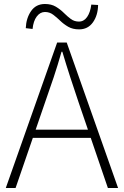

<svg xmlns="http://www.w3.org/2000/svg" viewBox="-20 -941 621 961"><path d="M9 0 266 -728H314L571 0H520L373 -430Q351 -495 331.5 -555Q312 -615 292 -682H288Q269 -615 249 -555Q229 -495 206 -430L58 0ZM125 -251V-292H452V-251ZM376 -794Q344 -794 321.5 -807Q299 -820 281.5 -837Q264 -854 246 -867.5Q228 -881 205 -881Q181 -881 164 -858.5Q147 -836 143 -796L109 -800Q111 -850 135.5 -885.5Q160 -921 205 -921Q237 -921 259.5 -907.5Q282 -894 299.5 -876.5Q317 -859 334.5 -846Q352 -833 375 -833Q400 -833 416 -856Q432 -879 437 -918L471 -916Q470 -864 445 -829Q420 -794 376 -794Z"/></svg>

Font: Noto Sans SC Thin ExtraLight
Style: Regular
Weight: 250
Version: Version 2.004-H2;hotconv 1.0.118;makeotfexe 2.5.65603